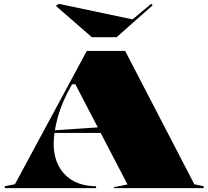

<svg xmlns="http://www.w3.org/2000/svg" viewBox="-20 -971 1076 991"><path d="M5 0V-10L57 -20L428 -708H626L983 -20L1031 -10V0H568V-5L638 -19L369 -536H352L347 -527Q300 -445 278.5 -367Q257 -289 257 -229Q257 -162 284 -112.5Q311 -63 360 -36.5Q409 -10 476 -10V0ZM208 -285V-295L507 -315V-285ZM760 -951 768 -944 582 -779H454L268 -941L284 -951L664 -871Z"/></svg>

Font: Kalnia SemiExpanded
Style: Bold
Weight: 700
Width: 6
Designer: Frida Medrano
Foundry: Frida Medrano
Version: Version 1.105